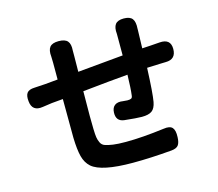

<svg xmlns="http://www.w3.org/2000/svg" viewBox="-110 -911 1220 1075"><g transform="rotate(-15 500.0 -374.0)"><path d="M296.9 -25.4Q269.5 -49.8 259.3 -89.8Q249 -129.9 247.1 -198.2Q246.1 -239.3 246.1 -423.8L180.7 -418L126 -410.2Q63.5 -400.4 57.6 -460.9Q53.7 -494.1 65.4 -509.8Q77.1 -525.4 109.4 -526.4Q153.3 -528.3 172.9 -530.3L246.1 -537.1V-634.8Q246.1 -659.2 245.1 -669.9Q241.2 -708 255.4 -725.6Q269.5 -743.2 306.6 -743.2Q343.8 -743.2 358.4 -726.1Q373 -709 370.1 -671.9V-641.6Q370.1 -586.9 369.1 -548.8Q592.8 -570.3 632.8 -573.2V-697.3Q628.9 -735.4 642.6 -753.4Q656.2 -771.5 691.4 -771.5Q727.5 -771.5 741.2 -753.4Q754.9 -735.4 752 -696.3V-688.5Q751 -642.6 749 -583Q763.7 -584 797.9 -585.9Q832 -587.9 851.6 -589.8Q916 -594.7 916 -535.2Q916 -474.6 855.5 -474.6Q849.6 -474.6 837.4 -474.1Q825.2 -473.6 821.3 -473.6Q797.9 -472.7 747.1 -470.7Q741.2 -324.2 732.4 -276.4Q725.6 -240.2 706.5 -226.6Q687.5 -212.9 648.4 -212.9Q619.1 -212.9 546.9 -220.7Q501 -226.6 502.9 -276.4Q503.9 -304.7 521 -317.4Q538.1 -330.1 568.4 -325.2Q587.9 -323.2 593.8 -323.2Q609.4 -323.2 616.2 -327.1Q623 -331.1 624 -344.7Q628.9 -380.9 630.9 -461.9Q535.2 -454.1 368.2 -436.5Q366.2 -258.8 368.2 -217.8Q369.1 -184.6 371.6 -168.5Q374 -152.3 381.8 -136.2Q389.6 -120.1 407.2 -114.3Q424.8 -108.4 452.1 -104.5Q479.5 -100.6 525.4 -100.6Q619.1 -100.6 748 -117.2Q785.2 -123 799.3 -106.9Q813.5 -90.8 811.5 -51.8Q810.5 -20.5 799.8 -5.9Q789.1 8.8 759.8 11.7Q636.7 22.5 533.2 22.5Q352.5 22.5 296.9 -25.4Z"/></g></svg>

Font: GenSenMaruGothic TW TTF Bold
Style: Regular
Weight: 700
Version: Version 1.301